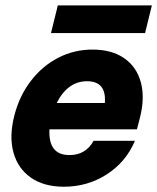

<svg xmlns="http://www.w3.org/2000/svg" viewBox="-20 -698 596 728"><path d="M222.5 10Q146.7 10 97.5 -24.2Q48.3 -58.3 31.2 -119.2Q14.2 -180 34.2 -259.2Q53.3 -334.2 96.7 -390.8Q140 -447.5 200.4 -478.8Q260.8 -510 330.8 -510Q404.2 -510 451.2 -477.1Q498.3 -444.2 514.2 -385.4Q530 -326.7 510 -249.2L499.2 -207.5H167.5Q162.5 -110 243.3 -110Q305 -110 335 -164.2H491.7Q457.5 -83.3 384.6 -36.7Q311.7 10 222.5 10ZM195 -307.5H377.5Q384.2 -390 310 -390Q236.7 -390 195 -307.5ZM173.3 -572.5 199.2 -677.5H555.8L530 -572.5Z"/></svg>

Font: Funnel Sans ExtraBold
Style: Italic
Weight: 800
Italic angle: -14.036°
Version: Version 1.000; Beta; Release 5; Build 24; ttfautohint (v1.8.